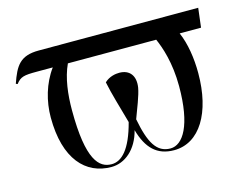

<svg xmlns="http://www.w3.org/2000/svg" viewBox="-81 -662 1019 798"><g transform="rotate(-15 429.0 -263.0)"><path d="M308 10C366 10 420 -34 440 -113C463 -32 504 10 578 10C688 10 757 -104 757 -274C757 -338 747 -403 725 -453H817L827 -536H141C60 -536 38 -499 13 -427L20 -424C40 -450 55 -453 110 -453H179C137 -396 117 -323 117 -254C117 -74 198 10 308 10ZM565 -1C506 -1 478 -50 458 -155C473 -196 494 -246 500 -280C508 -330 484 -360 440 -360C424 -360 397 -356 376 -336C387 -282 405 -224 425 -152C396 -41 355 -1 312 -1C258 -1 210 -45 210 -260C210 -328 218 -397 244 -453H624C641 -415 666 -343 666 -242C666 -74 619 -1 565 -1Z"/></g></svg>

Font: Noto Serif Display SemiCondensed
Style: Regular
Weight: 400
Width: 4
Designer: Monotype Design Team
Foundry: Monotype Imaging Inc.
Version: Version 2.009